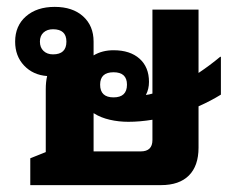

<svg xmlns="http://www.w3.org/2000/svg" viewBox="-20 -538 677 558"><path d="M68 0V-78L113 -96V-279Q113 -300 117 -317Q76 -320 50 -347.5Q24 -375 24 -417Q24 -463 55.5 -490.5Q87 -518 139 -518Q191 -518 221.5 -490.5Q252 -463 252 -417V-377Q277 -392 310 -392Q358 -392 385.5 -367.5Q413 -343 413 -300Q413 -279 404 -262Q413 -263 423 -266V-510H557V-326Q590 -348 620 -373H622V-263Q593 -245 557 -229V-109Q557 -56 529 -28Q501 0 448 0ZM134 -380Q173 -380 173 -417Q173 -453 134 -453Q117 -453 106.5 -443.5Q96 -434 96 -417Q96 -400 106.5 -390Q117 -380 134 -380ZM310 -255Q349 -255 349 -292Q349 -328 310 -328Q271 -328 271 -292Q271 -255 310 -255ZM353 -184Q325 -184 299 -190Q273 -196 254 -208Q253 -209 252 -209V-98H389Q423 -98 423 -131V-190Q386 -184 353 -184Z"/></svg>

Font: Noto Sans Thai Looped UI
Style: Bold
Weight: 700
Designer: Cadson Demak Team
Foundry: Cadson Demak Co., Ltd.
Version: Version 1.000; ttfautohint (v1.8.4.7-5d5b)